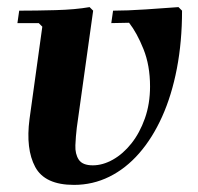

<svg xmlns="http://www.w3.org/2000/svg" viewBox="-20 -510 557 540"><path d="M482 -490 492 -480Q492 -393 477.5 -317.5Q463 -242 436 -182Q409 -122 371.5 -79Q334 -36 287.5 -13Q241 10 188 10Q106 10 79 -40.5Q52 -91 63 -175L99 -435L89 -445H29L34 -480Q81 -480 136.5 -481.5Q192 -483 232 -490L242 -480L196 -151Q193 -126 192 -101.5Q191 -77 201.5 -61Q212 -45 241 -45Q269 -45 297.5 -61Q326 -77 349.5 -106.5Q373 -136 387.5 -177Q402 -218 402 -267Q402 -326 383.5 -372Q365 -418 343 -446L293 -445L298 -480Q337 -480 389.5 -483.5Q442 -487 482 -490Z"/></svg>

Font: Brygada 1918
Style: Bold Italic
Weight: 700
Italic angle: -8°
Designer: Mateusz Machalski | Borys Kosmynka | Przemek Hoffer
Foundry: NIEPODLEGLA 2018
Version: Version 3.006